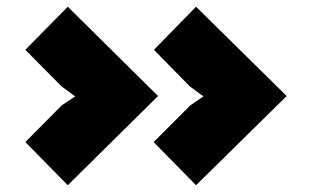

<svg xmlns="http://www.w3.org/2000/svg" viewBox="-20 -540 926 570"><path d="M181.2 -520 449.2 -254.9 181.2 9.8 55.2 -118.2 163.1 -227.1Q184.1 -241.7 203.1 -253.9L163.1 -283.2L55.2 -392.1ZM562 -520 831.1 -254.9 562 9.8 436 -118.2 544.9 -227.1Q565.9 -241.7 584 -253.9L543.9 -283.2L437 -392.1Z"/></svg>

Font: Sinkin Sans 900 X Black
Style: Regular
Weight: 950
Designer: Keith Bates
Foundry: K-Type
Version: Sinkin Sans (version 1.0)  by Keith Bates   •   © 2014   www